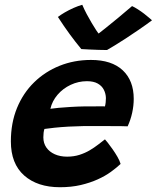

<svg xmlns="http://www.w3.org/2000/svg" viewBox="-20 -784 656 804"><path d="M485 -97.5Q468 -81.5 444.2 -64.2Q420.5 -47 389 -32.8Q357.5 -18.5 318 -9.2Q278.5 0 231 0Q137 0 81.2 -49.2Q25.5 -98.5 25.5 -192Q25.5 -269 51.2 -331.8Q77 -394.5 122.8 -439.2Q168.5 -484 229.5 -508.5Q290.5 -533 361 -533Q447.5 -533 493.8 -489.8Q540 -446.5 540 -370Q540 -341.5 533.5 -311.8Q527 -282 514.5 -255Q508.5 -255.5 485 -255.8Q461.5 -256 431 -256Q400.5 -256 372.5 -256.2Q344.5 -256.5 328.5 -256Q299 -255.5 267.2 -253.8Q235.5 -252 208.5 -249.2Q181.5 -246.5 166 -244Q161.5 -230 161.5 -209Q161.5 -184.5 174.2 -166.2Q187 -148 209.5 -138Q232 -128 261 -128Q289 -128 312.5 -135.5Q336 -143 355.5 -154.5Q375 -166 391 -178.5Q407 -191 419.5 -200.5Q422 -198 431 -186.8Q440 -175.5 451.2 -159.5Q462.5 -143.5 472 -127Q481.5 -110.5 485 -97.5ZM191 -328.5Q204 -330.5 225.8 -332.5Q247.5 -334.5 276 -336.2Q304.5 -338 336.5 -338.5Q355 -338.5 372.8 -338.5Q390.5 -338.5 403.2 -338.8Q416 -339 419.5 -338.5Q421.5 -346 422.5 -355.2Q423.5 -364.5 423.5 -373.5Q423 -392 414.8 -408.2Q406.5 -424.5 389.2 -434.2Q372 -444 344 -444Q308.5 -444 276 -428.8Q243.5 -413.5 221 -387.2Q198.5 -361 191 -328.5ZM533 -758.5Q544 -753.5 557.2 -745Q570.5 -736.5 583 -727Q595.5 -717.5 604.5 -709.5Q613.5 -701.5 616.5 -699Q589 -678.5 560.2 -658.8Q531.5 -639 505.5 -622.2Q479.5 -605.5 459.2 -593Q439 -580.5 428 -574.5Q412.5 -574.5 392 -575.2Q371.5 -576 352.2 -576.8Q333 -577.5 320.5 -578.5Q296 -608 272 -640.8Q248 -673.5 222.5 -713Q233.5 -721.5 251 -731.8Q268.5 -742 288.2 -750.8Q308 -759.5 324.5 -764Q332.5 -745 343 -725.2Q353.5 -705.5 364 -687.8Q374.5 -670 383 -657.2Q391.5 -644.5 396 -640H388.5Q398.5 -647.5 422.8 -667Q447 -686.5 476.8 -711Q506.5 -735.5 533 -758.5Z"/></svg>

Font: Grandstander Thin SemiBold
Style: Italic
Weight: 600
Italic angle: -15°
Version: Version 1.200